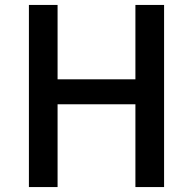

<svg xmlns="http://www.w3.org/2000/svg" viewBox="-20 -757 781 777"><path d="M644 -368V-737H528V-436H213V-737H97V0H213V-335H370H528V0H644Z"/></svg>

Font: GenSekiGothic2 TW M
Style: Regular
Weight: 500
Version: Version 2.100;PS 2.1;hotconv 16.6.51;makeotf.lib2.5.65220 DE